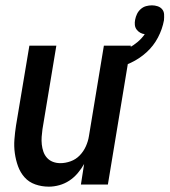

<svg xmlns="http://www.w3.org/2000/svg" viewBox="-20 -691 635 719"><path d="M163 8Q136 8 112 -0.5Q88 -9 72 -27Q56 -45 47.5 -68.5Q39 -92 35.5 -117.5Q32 -143 34 -169Q36 -195 40 -221L90 -520H191L139 -207Q137 -193 136 -178.5Q135 -164 136.5 -150Q138 -136 142.5 -123Q147 -110 156 -100Q165 -90 178 -85Q191 -80 206 -80Q225 -80 244.5 -87Q264 -94 278.5 -109Q293 -124 301.5 -143Q310 -162 313 -181L369 -520H470L384 0H283L295 -77Q285 -59 271 -42.5Q257 -26 239.5 -14.5Q222 -3 202 2.5Q182 8 163 8ZM404 -432 389 -485Q408 -489 426.5 -495.5Q445 -502 462.5 -511.5Q480 -521 495.5 -534Q511 -547 522 -563Q513 -564 505 -568.5Q497 -573 491.5 -580.5Q486 -588 485 -597.5Q484 -607 486 -617Q488 -628 493 -638.5Q498 -649 507 -657Q516 -665 527 -668Q538 -671 549 -671Q560 -671 570.5 -667.5Q581 -664 587.5 -656Q594 -648 594.5 -637Q595 -626 594 -615Q588 -582 571.5 -550.5Q555 -519 528.5 -495Q502 -471 470 -456Q438 -441 404 -432Z"/></svg>

Font: Iosevka Term Curly SmBd Obl
Style: Regular
Weight: 600
Italic angle: -9°
Designer: Belleve Invis
Foundry: Belleve Invis
Version: Version 32.3.0